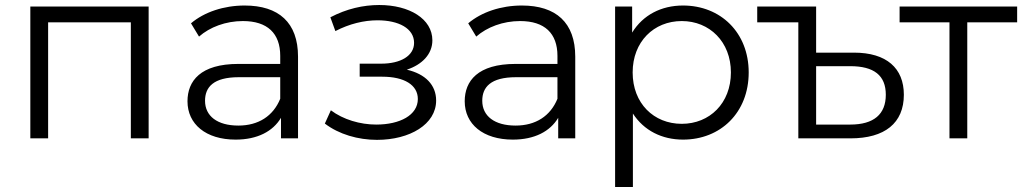

<svg xmlns="http://www.w3.org/2000/svg" viewBox="-20 -552 4080 766"><path d="M101 -526V0H172V-463H502V0H573V-526Z M956 -530C873 -530 795 -504 742 -459L774 -406C817 -444 881 -468 949 -468C1047 -468 1098 -419 1098 -329V-297H931C780 -297 728 -229 728 -148C728 -57 801 5 920 5C1007 5 1069 -28 1101 -82V0H1169V-326C1169 -462 1092 -530 956 -530ZM931 -51C847 -51 798 -89 798 -150C798 -204 831 -244 933 -244H1098V-158C1070 -89 1011 -51 931 -51Z M1603 -274C1664 -294 1705 -336 1705 -391C1705 -477 1613 -532 1493 -532C1429 -532 1363 -517 1298 -483L1318 -428C1374 -457 1432 -471 1486 -471C1570 -471 1632 -439 1632 -381C1632 -329 1578 -298 1501 -298H1415V-246H1505C1593 -246 1647 -213 1647 -157C1647 -93 1576 -55 1481 -55C1417 -55 1349 -75 1300 -112L1276 -59C1332 -16 1409 6 1484 6C1615 6 1720 -56 1720 -151C1720 -213 1677 -257 1603 -274Z M2062 -530C1979 -530 1901 -504 1848 -459L1880 -406C1923 -444 1987 -468 2055 -468C2153 -468 2204 -419 2204 -329V-297H2037C1886 -297 1834 -229 1834 -148C1834 -57 1907 5 2026 5C2113 5 2175 -28 2207 -82V0H2275V-326C2275 -462 2198 -530 2062 -530ZM2037 -51C1953 -51 1904 -89 1904 -150C1904 -204 1937 -244 2039 -244H2204V-158C2176 -89 2117 -51 2037 -51Z M2705 -530C2618 -530 2545 -492 2502 -422V-526H2434V194H2505V-99C2549 -31 2621 5 2705 5C2855 5 2967 -103 2967 -263C2967 -422 2855 -530 2705 -530ZM2700 -58C2588 -58 2504 -140 2504 -263C2504 -385 2588 -468 2700 -468C2811 -468 2896 -385 2896 -263C2896 -140 2811 -58 2700 -58Z M3236 -342V-526H3001V-463H3165V0H3373C3510 0 3586 -61 3586 -174C3586 -280 3517 -342 3387 -342ZM3236 -55V-288H3372C3467 -288 3514 -251 3514 -174C3514 -96 3466 -55 3372 -55Z M4038 -526H3569V-463H3768V0H3839V-463H4038Z"/></svg>

Font: Talent
Style: Regular
Weight: 400
Designer: Mike Powis
Version: Version 1.001;hotconv 1.0.109;makeotfexe 2.5.65596